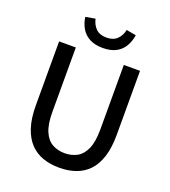

<svg xmlns="http://www.w3.org/2000/svg" viewBox="-153 -956 955 1079"><g transform="rotate(20 325.0 -416.5)"><path d="M326 12Q272 12 227.5 -3.5Q183 -19 151 -52.5Q119 -86 101 -140.5Q83 -195 83 -274V-655H183V-269Q183 -196 201.5 -153.5Q220 -111 252.5 -93Q285 -75 326 -75Q368 -75 400.5 -93Q433 -111 451.5 -153.5Q470 -196 470 -269V-655H567V-274Q567 -195 549.5 -140.5Q532 -86 500 -52.5Q468 -19 423.5 -3.5Q379 12 326 12ZM325 -704Q278 -704 246 -721Q214 -738 196.5 -768Q179 -798 174 -835L232 -845Q239 -811 261.5 -788.5Q284 -766 325 -766Q366 -766 388.5 -788.5Q411 -811 418 -845L476 -835Q471 -798 453.5 -768Q436 -738 404.5 -721Q373 -704 325 -704Z"/></g></svg>

Font: Mada Medium
Style: Regular
Weight: 500
Designer: Khaled Hosny
Version: Version 1.5